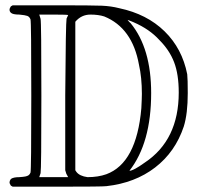

<svg xmlns="http://www.w3.org/2000/svg" viewBox="-20 -703 762 724"><path d="M21 -679 28 -683H193Q329 -683 364 -681.5Q399 -680 430 -672Q534 -650 600.5 -585Q667 -520 686 -423Q688 -406 688 -352Q688 -274 673 -226Q641 -130 565 -71.5Q489 -13 381 -1Q368 1 195 1H28L21 -3Q16 -10 16 -16Q16 -21 21 -28Q30 -35 53 -35Q68 -36 75.5 -37.5Q83 -39 87.5 -42Q92 -45 95 -52Q98 -61 98 -341Q98 -621 95 -630Q91 -640 83 -643Q75 -646 53 -648Q28 -648 21 -655Q16 -660 16 -666Q16 -672 21 -679ZM237 -646Q237 -648 184 -648H128Q128 -647 133 -632Q136 -620 136 -341Q136 -64 133 -50L128 -35H237L230 -48L226 -61V-343Q228 -620 231 -633Q232 -636 237 -646ZM321 -648Q287 -648 264 -621V-61L268 -55Q280 -39 310 -35Q350 -35 381 -46Q495 -88 513 -295Q515 -333 515 -349Q515 -411 504 -459Q479 -598 373 -641Q351 -648 321 -648ZM550 -352Q550 -164 468 -59Q483 -59 526 -90Q654 -175 654 -354Q654 -423 636.5 -468.5Q619 -514 581 -552Q544 -593 484 -619Q480 -621 474.5 -623Q469 -625 465.5 -626.5Q462 -628 461 -628Q466 -621 473 -615Q550 -521 550 -352Z"/></svg>

Font: KaTeX_AMS
Style: Regular
Weight: 400
Version: Version 1.1; ttfautohint (v1.3)